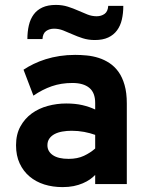

<svg xmlns="http://www.w3.org/2000/svg" viewBox="-20 -745 598 777"><path d="M365.2 0V-37.1Q356.4 -27.8 344 -19Q331.5 -10.3 314.9 -3.2Q298.3 3.9 278.1 8.1Q257.8 12.2 232.9 12.2Q193.4 12.2 159.2 1.5Q125 -9.3 99.6 -30.8Q74.2 -52.2 59.6 -83.7Q44.9 -115.2 44.9 -157.2Q44.9 -201.2 62.5 -233.2Q80.1 -265.1 108.6 -285.9Q137.2 -306.6 173.6 -316.4Q210 -326.2 248 -326.2Q284.7 -326.2 313.2 -319.6Q341.8 -313 365.2 -301.8V-328.1Q365.2 -370.1 341.3 -389.6Q317.4 -409.2 272.9 -409.2Q227.5 -409.2 189.5 -396Q151.4 -382.8 115.2 -357.9L75.2 -462.9Q93.3 -475.1 116 -486.1Q138.7 -497.1 165 -505.4Q191.4 -513.7 221.4 -518.3Q251.5 -522.9 284.2 -522.9Q307.1 -522.9 331.5 -520.5Q356 -518.1 379.2 -510.7Q402.3 -503.4 423.1 -489.7Q443.8 -476.1 459.5 -454.3Q475.1 -432.6 484.1 -401.1Q493.2 -369.6 493.2 -326.2V0ZM257.8 -102.1Q293.5 -102.1 319.8 -114.5Q346.2 -127 365.2 -144V-199.2Q345.2 -206.5 320.6 -211.2Q295.9 -215.8 270 -215.8Q250 -215.8 232.2 -212.6Q214.4 -209.5 200.9 -202.4Q187.5 -195.3 179.7 -184.1Q171.9 -172.9 171.9 -157.2Q171.9 -132.3 193.8 -117.2Q215.8 -102.1 257.8 -102.1ZM363.8 -583Q337.4 -583 315.2 -590.1Q293 -597.2 273.4 -606Q253.9 -614.7 235.8 -621.8Q217.8 -628.9 198.7 -628.9Q180.2 -628.9 166.7 -619.4Q153.3 -609.9 151.9 -586.9H90.8Q90.8 -616.7 96.7 -642.1Q102.5 -667.5 116 -686Q129.4 -704.6 151.6 -714.8Q173.8 -725.1 206.1 -725.1Q232.4 -725.1 254.6 -718Q276.9 -710.9 296.4 -702.1Q315.9 -693.4 334 -686.3Q352.1 -679.2 371.1 -679.2Q389.6 -679.2 403.1 -688.7Q416.5 -698.2 418 -721.2H479Q479 -690.9 473.1 -665.8Q467.3 -640.6 453.6 -622.1Q439.9 -603.5 418 -593.3Q396 -583 363.8 -583Z"/></svg>

Font: Overpass
Style: Bold
Weight: 700
Designer: Delve Withrington
Foundry: Delve Fonts
Version: Version 1.001